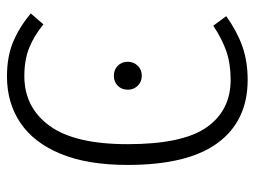

<svg xmlns="http://www.w3.org/2000/svg" viewBox="-112 -624 747 564"><g transform="rotate(90 262.0 -342.5)"><path d="M465 -343Q465 -226 432.5 -147Q400 -68 341.5 -28.5Q283 11 205 11Q146 11 102.5 -7.5Q59 -26 20 -59L52 -96Q85 -69 120.5 -54.5Q156 -40 204 -40Q296 -40 350 -114Q404 -188 404 -343Q404 -505 354.5 -575.5Q305 -646 215 -646Q168 -646 131.5 -633.5Q95 -621 56 -595L28 -633Q71 -664 115.5 -680Q160 -696 215 -696Q335 -696 400 -608.5Q465 -521 465 -343ZM244 -344Q244 -326 232.5 -314.5Q221 -303 203 -303Q185 -303 173.5 -314.5Q162 -326 162 -344Q162 -361 173.5 -373Q185 -385 203 -385Q221 -385 232.5 -373Q244 -361 244 -344Z"/></g></svg>

Font: Fira Sans Condensed Light
Style: Regular
Weight: 300
Width: 3
Designer: bBox Type GmbH & Carrois Corporate GbR & Edenspiekermann AG
Foundry: bBox Type GmbH & Carrois Corporate GbR & Edenspiekermann AG
Version: Version 4.301